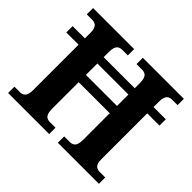

<svg xmlns="http://www.w3.org/2000/svg" viewBox="-161 -927 1141 1141"><g transform="rotate(45 409.5 -357.0)"><path d="M28 0H373V-53H330C302 -53 279 -61 279 -118V-342H540V-118C540 -61 517 -53 489 -53H446V0H791V-53H749C722 -53 698 -60 698 -113V-499H801V-552H698V-596C698 -653 721 -661 749 -661H791V-714H446V-661H489C517 -661 540 -653 540 -596V-552H279V-596C279 -653 302 -661 330 -661H373V-714H28V-661H70C97 -661 121 -653 121 -600V-552H18V-499H121V-118C121 -61 98 -53 70 -53H28ZM279 -403V-499H540V-403Z"/></g></svg>

Font: Noto Nastaliq Urdu
Style: Bold
Weight: 700
Designer: Monotype Design Team (Patrick Giasson: type design, Kamal Mansour: OpenType code, Glenda Bellarosa). Updated by Simon Co
Foundry: Monotype Imaging Inc., Simon Cozens
Version: Version 3.009